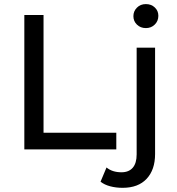

<svg xmlns="http://www.w3.org/2000/svg" viewBox="-20 -716 847 920"><path d="M96.6 -644V0H537.3V-80H188.6V-644ZM507.8 176.6C526.2 181.5 546.2 184 567.6 184C617.3 184 655.7 169.6 682.6 140.8C709.6 111.9 723.1 72.4 723.1 22.1V-487.6H634.8V23.9C634.8 52.1 628.5 73.4 615.9 87.9C603.4 102.3 585.4 109.5 562.1 109.5C532.7 109.5 508.8 101.8 490.4 86.5L461.8 154.6C474.1 164.4 489.4 171.7 507.8 176.6ZM636.2 -598C647.5 -587 661.8 -581.4 679 -581.4C696.1 -581.4 710.4 -587.1 721.7 -598.5C733.1 -609.8 738.8 -623.8 738.8 -640.3C738.8 -656.3 733.1 -669.6 721.7 -680.3C710.4 -691.1 696.1 -696.4 679 -696.4C661.8 -696.4 647.5 -690.8 636.2 -679.4C624.8 -668.1 619.2 -654.4 619.2 -638.5C619.2 -622.5 624.8 -609 636.2 -598Z"/></svg>

Font: Montserrat Ace
Style: Regular
Weight: 500
Designer: Julieta Ulanovsky
Foundry: Julieta Ulanovsky
Version: Version 1